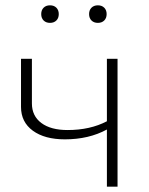

<svg xmlns="http://www.w3.org/2000/svg" viewBox="-20 -702 561 722"><path d="M372 -625Q363 -616 348 -616Q333 -616 324 -625Q315 -634 315 -649Q315 -664 324 -673Q333 -682 348 -682Q363 -682 372 -673Q381 -664 381 -649Q381 -634 372 -625ZM192 -625Q183 -616 168 -616Q153 -616 144 -625Q135 -634 135 -649Q135 -664 144 -673Q153 -682 168 -682Q183 -682 192 -673Q201 -664 201 -649Q201 -634 192 -625ZM224 -178Q148 -178 103.5 -210.5Q59 -243 59 -300V-481H100V-313Q100 -266 135.5 -239.5Q171 -213 234 -213Q319 -213 382 -246V-481H422V0H382V-215Q314 -178 224 -178Z"/></svg>

Font: Cantarell Light
Style: Regular
Weight: 300
Designer: Dave Crossland, Nikolaus Waxweiler, Florian Fecher, Jacques Le Bailly, Eben Sorkin, Alexei Vanyashin, Alexios Zavras, Em
Version: Version 0.303